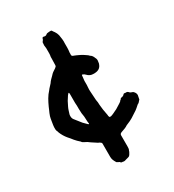

<svg xmlns="http://www.w3.org/2000/svg" viewBox="-170 -795 811 893"><g transform="rotate(-30 236.0 -348.0)"><path d="M226 -1H222Q219 -1 216 -4Q213 -9 207 -10L202 -13Q199 -14 198 -17Q193 -25 190 -33Q187 -41 187 -50V-122Q187 -126 182 -129Q180 -131 177 -132.5Q174 -134 171 -135Q164 -140 156.5 -144.5Q149 -149 142 -154Q136 -159 129.5 -163Q123 -167 116 -170Q108 -173 104 -180L91 -192Q88 -195 85.5 -198Q83 -201 80 -204Q76 -210 70.5 -216Q65 -222 60 -228Q45 -246 36 -268Q35 -274 32 -279Q30 -285 30 -289Q30 -294 30 -299.5Q30 -305 31 -310Q33 -321 34.5 -332Q36 -343 39 -354Q41 -361 44 -367.5Q47 -374 50 -381L56 -395Q64 -413 73.5 -429.5Q83 -446 96 -460Q101 -467 107 -473Q113 -479 118 -485Q123 -493 129.5 -499.5Q136 -506 143 -513Q148 -519 154.5 -524Q161 -529 168 -533Q170 -534 171 -535Q172 -536 173 -537Q179 -540 179 -547Q179 -555 179.5 -564Q180 -573 180 -581V-591Q182 -600 182 -609Q182 -618 182 -627Q182 -632 182 -636.5Q182 -641 181 -645Q180 -648 180 -654Q180 -656 180.5 -657.5Q181 -659 181 -660Q180 -665 181.5 -668.5Q183 -672 186 -675Q188 -677 188.5 -679Q189 -681 190 -683Q190 -689 197 -689H199Q208 -685 216 -692Q219 -695 224 -695Q226 -695 228.5 -695.5Q231 -696 233 -696Q236 -696 240 -696Q244 -696 245 -694Q247 -690 249.5 -687Q252 -684 254 -681Q261 -671 264 -659Q266 -648 267.5 -636Q269 -624 268 -613V-590Q268 -584 267.5 -577.5Q267 -571 266 -565V-560Q265 -550 267 -547Q269 -544 279 -541Q284 -539 288.5 -537Q293 -535 297 -533Q308 -528 316 -523L325 -517Q329 -514 333 -511.5Q337 -509 341 -504Q341 -504 341.5 -503.5Q342 -503 343 -503Q352 -497 357 -483Q363 -473 360 -461Q360 -457 359 -453Q358 -449 356 -445Q350 -431 336 -426Q321 -421 303 -424Q290 -427 281 -437L274 -443Q270 -445 267 -446Q266 -447 264.5 -446.5Q263 -446 263 -444L260 -416V-394Q260 -390 259.5 -386.5Q259 -383 259 -379Q258 -369 259 -358Q259 -354 259.5 -350.5Q260 -347 260 -343Q261 -335 261 -327.5Q261 -320 262 -312Q265 -299 265 -284L268 -257L274 -224V-220Q276 -213 277.5 -212Q279 -211 286 -212Q290 -213 293 -214.5Q296 -216 299 -217Q311 -222 322 -228Q333 -234 343 -241Q347 -243 350 -245.5Q353 -248 356 -250Q358 -254 361 -255.5Q364 -257 365 -260Q366 -262 367.5 -262Q369 -262 370 -263H372Q382 -265 386 -271Q390 -275 393 -273H396Q398 -272 401 -272.5Q404 -273 406 -272Q409 -271 411.5 -268.5Q414 -266 416 -264Q418 -263 420.5 -261.5Q423 -260 427 -259Q429 -259 430 -258Q442 -248 442 -235Q441 -230 440 -225Q439 -220 438 -215Q438 -214 437.5 -213.5Q437 -213 437 -212Q434 -210 431.5 -206.5Q429 -203 425 -200Q422 -199 419.5 -197Q417 -195 415 -193Q411 -189 406.5 -185.5Q402 -182 397 -178Q388 -173 380 -167Q372 -161 363 -156Q356 -152 349 -148.5Q342 -145 334 -142L327 -139Q320 -134 311 -130.5Q302 -127 293 -124Q292 -123 289.5 -122.5Q287 -122 285 -120Q284 -120 282 -116Q281 -115 281 -111V-52Q281 -47 280.5 -41.5Q280 -36 277 -31Q276 -26 273 -21.5Q270 -17 268 -13Q264 -7 258 -6Q254 -5 250.5 -4Q247 -3 243 -2Q234 2 226 -1ZM178 -232Q178 -232 178.5 -232.5Q179 -233 179 -234Q178 -239 177.5 -243.5Q177 -248 177 -253Q177 -263 176 -273Q175 -283 173 -293Q173 -299 172.5 -305.5Q172 -312 172 -318Q172 -326 172 -334Q172 -342 171 -349V-398Q171 -400 170.5 -401Q170 -402 170 -403Q167 -406 167 -404Q162 -399 160 -396Q145 -375 134 -350Q130 -342 127.5 -333.5Q125 -325 122 -316Q121 -313 121 -305Q121 -297 125 -290Q129 -284 132 -281L155 -252Q160 -247 165 -242Q170 -237 175 -232Q178 -232 178 -232Z"/></g></svg>

Font: Lacquer
Style: Regular
Weight: 400
Designer: Eli Block, Niki Polyocan
Version: Version 1.100